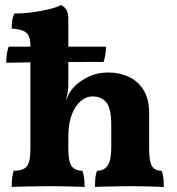

<svg xmlns="http://www.w3.org/2000/svg" viewBox="-20 -737 701 760"><path d="M26.4 3Q26.4 -16 28.3 -33Q30.2 -50 34.4 -61Q73.4 -61 86.9 -79.5Q100.4 -98 100.4 -148V-553.4Q100.4 -576.4 95 -591.5Q89.6 -606.6 73.6 -614.3Q57.6 -622 26 -623.8Q26 -639.6 28.3 -655.2Q30.6 -670.8 37.4 -683.6Q72.8 -683.6 109.9 -688.6Q147 -693.6 176.6 -701.1Q206.2 -708.6 220.6 -717Q234.4 -711.6 242.4 -698.7Q250.4 -685.8 250.4 -662.6V-399Q250.4 -387 247.9 -371.4Q245.4 -355.8 240.4 -338.8Q246.4 -352.8 253 -365.6Q259.6 -378.4 269.8 -389.4Q290.6 -413 326.5 -431.5Q362.4 -450 408.8 -450Q451 -450 487.7 -433.9Q524.4 -417.8 547.4 -382Q570.4 -346.2 570.4 -287V-148Q570.4 -97.2 581.6 -79.1Q592.8 -61 619.8 -61Q625.2 -47.2 626.8 -32.2Q628.4 -17.2 628.4 3Q606.4 2 570.6 1Q534.8 0 501.4 0Q479.2 0 450.8 0.5Q422.4 1 396.9 1.5Q371.4 2 356 3Q356 -14.8 357.3 -30.9Q358.6 -47 364 -61Q391 -61 405.7 -81Q420.4 -101 420.4 -154.6V-244.8Q420.4 -307.4 401 -331.4Q381.6 -355.4 346 -355.4Q321.2 -355.4 299.4 -336.8Q277.6 -318.2 264 -282.9Q250.4 -247.6 250.4 -195.6V-148Q250.4 -96.8 263.9 -78.9Q277.4 -61 306.2 -61Q311.6 -46 313.2 -31Q314.8 -16 314.8 3Q300.2 2 276 1.5Q251.8 1 225.3 0.5Q198.8 0 175.4 0Q152 0 123.1 0.5Q94.2 1 67.6 1.5Q41 2 26.4 3ZM4.8 -488.4Q4.8 -504.8 7 -521.7Q9.2 -538.6 14.2 -552.4H399.6Q399.6 -540.2 397.4 -523.9Q395.2 -507.6 390 -491.8Q370.4 -491.8 333.4 -491.8Q296.4 -491.8 250.1 -491.5Q203.8 -491.2 156.7 -490.9Q109.6 -490.6 69.2 -489.8Q28.8 -489 4.8 -488.4Z"/></svg>

Font: Vollkorn
Style: Regular
Weight: 400
Designer: Friedrich Althausen
Foundry: Friedrich Althausen
Version: Version 4.104